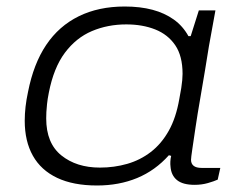

<svg xmlns="http://www.w3.org/2000/svg" viewBox="-20 -558 725 590"><path d="M278 12Q205 12 155.5 -11.5Q106 -35 81 -79.5Q56 -124 56 -187Q56 -208 58.5 -230Q61 -252 66 -275Q83 -362 122 -420Q161 -478 222 -508Q283 -538 363 -538Q411 -538 448.5 -528Q486 -518 514 -498Q542 -478 559 -447H566L591 -526H642L622 -416Q617 -385 610 -342Q603 -299 595 -253.5Q587 -208 581 -167.5Q575 -127 571 -100Q567 -73 567 -67Q567 -55 575 -48.5Q583 -42 600 -42H657L649 -6Q638 -1 619 4.5Q600 10 578 10Q542 10 524 -4.5Q506 -19 504 -46Q503 -53 503.5 -62Q504 -71 506 -79L499 -81Q457 -34 401.5 -11Q346 12 278 12ZM287 -43Q331 -43 371 -54.5Q411 -66 443.5 -91Q476 -116 498.5 -156Q521 -196 531 -254Q535 -274 537 -287.5Q539 -301 540 -311.5Q541 -322 541 -331Q541 -386 518.5 -419Q496 -452 457 -467.5Q418 -483 368 -483Q311 -483 262.5 -462.5Q214 -442 179.5 -396Q145 -350 130 -273Q126 -253 124.5 -238Q123 -223 122.5 -213.5Q122 -204 122 -194Q122 -118 168.5 -80.5Q215 -43 287 -43Z"/></svg>

Font: Archivo Expanded ExtraLight
Style: Italic
Weight: 250
Width: 7
Italic angle: -10°
Designer: Hector Gatti
Foundry: Omnibus-Type
Version: Version 2.001